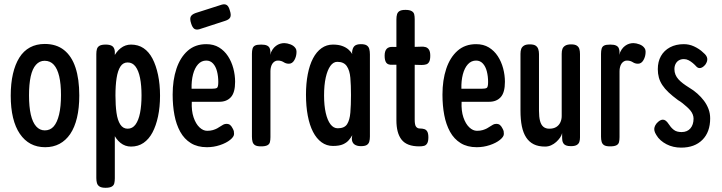

<svg xmlns="http://www.w3.org/2000/svg" viewBox="-20 -686 3435 913"><path d="M195 14Q156 14 126 -2Q96 -18 74.5 -49.5Q53 -81 42 -126.5Q31 -172 31 -231Q31 -289 41.5 -334.5Q52 -380 72 -412Q92 -444 122.5 -460.5Q153 -477 193 -477Q248 -477 284.5 -448Q321 -419 339 -364.5Q357 -310 357 -232Q357 -172 346 -126Q335 -80 314 -49Q293 -18 263 -2Q233 14 195 14ZM193 -66Q219 -66 235.5 -85Q252 -104 261 -141.5Q270 -179 270 -234Q270 -287 261.5 -323Q253 -359 236 -378Q219 -397 192 -397Q168 -397 151 -378Q134 -359 126 -322.5Q118 -286 118 -233Q118 -178 126.5 -141Q135 -104 152 -85Q169 -66 193 -66Z M603 11Q575 11 553 -6.5Q531 -24 516.5 -56.5Q502 -89 494 -133.5Q486 -178 486 -232Q486 -287 494 -331.5Q502 -376 517 -408Q532 -440 554 -457Q576 -474 603 -474Q637 -474 662.5 -457Q688 -440 705 -407.5Q722 -375 731.5 -330Q741 -285 741 -231Q741 -177 731.5 -132.5Q722 -88 705 -56Q688 -24 662.5 -6.5Q637 11 603 11ZM482 207Q463 207 453.5 201Q444 195 441 184.5Q438 174 438 161V-429Q438 -443 441 -453Q444 -463 453.5 -468.5Q463 -474 483 -474Q503 -474 513.5 -467Q524 -460 526 -442V162Q526 175 523.5 185.5Q521 196 511 201.5Q501 207 482 207ZM587 -74Q610 -74 624.5 -94Q639 -114 646 -149.5Q653 -185 653 -232Q653 -280 646 -315Q639 -350 624.5 -369.5Q610 -389 587 -389Q565 -389 552.5 -369.5Q540 -350 534.5 -315Q529 -280 529 -232Q529 -185 534 -149.5Q539 -114 552 -94Q565 -74 587 -74Z M964 14Q919 14 887.5 -5.5Q856 -25 837 -59.5Q818 -94 809.5 -139Q801 -184 801 -236Q801 -305 819 -359Q837 -413 872.5 -444.5Q908 -476 961 -476Q996 -476 1021.5 -460.5Q1047 -445 1064 -419Q1081 -393 1089.5 -361Q1098 -329 1098 -297Q1098 -246 1078 -224Q1058 -202 1023 -202H892Q890 -159 900.5 -128Q911 -97 928.5 -80.5Q946 -64 965 -64Q981 -64 992.5 -67.5Q1004 -71 1012.5 -75.5Q1021 -80 1028 -85Q1035 -90 1042 -93.5Q1049 -97 1057 -97Q1068 -97 1074.5 -91.5Q1081 -86 1086 -76Q1091 -67 1092 -62Q1093 -57 1093 -49Q1093 -36 1074.5 -21Q1056 -6 1026 4Q996 14 964 14ZM891 -264H987Q1005 -264 1011.5 -268Q1018 -272 1018 -296Q1018 -323 1012 -346.5Q1006 -370 993 -384Q980 -398 961 -398Q938 -398 922 -380.5Q906 -363 898 -332.5Q890 -302 891 -264ZM928 -547Q913 -543 904 -549Q895 -555 889 -574Q882 -595 886.5 -606Q891 -617 910 -624L1035 -664Q1050 -668 1059 -661.5Q1068 -655 1073 -636Q1080 -615 1075 -604Q1070 -593 1051 -587Z M1221 10Q1202 10 1193 4.5Q1184 -1 1181 -11.5Q1178 -22 1178 -36V-430Q1178 -445 1181 -455Q1184 -465 1193 -469.5Q1202 -474 1222 -474Q1240 -474 1249.5 -469.5Q1259 -465 1262.5 -456.5Q1266 -448 1266 -437L1264 -425Q1269 -440 1276 -450.5Q1283 -461 1292.5 -468Q1302 -475 1312 -478Q1322 -481 1332 -481Q1338 -481 1345.5 -479.5Q1353 -478 1361 -475Q1369 -472 1375 -467.5Q1381 -463 1385.5 -456.5Q1390 -450 1390 -440Q1390 -418 1380 -400.5Q1370 -383 1354 -383Q1346 -383 1340 -385Q1334 -387 1329.5 -390Q1325 -393 1318 -395.5Q1311 -398 1301 -398Q1293 -398 1286.5 -394Q1280 -390 1275.5 -383.5Q1271 -377 1268.5 -367.5Q1266 -358 1266 -348V-34Q1266 -20 1263.5 -10Q1261 0 1251 5Q1241 10 1221 10Z M1696 9Q1676 9 1664.5 0Q1653 -9 1653 -28L1655 -43Q1649 -32 1639 -20Q1629 -8 1611.5 0Q1594 8 1563 8Q1533 8 1509 -9.5Q1485 -27 1468.5 -59Q1452 -91 1443.5 -136Q1435 -181 1435 -236Q1435 -289 1443.5 -333Q1452 -377 1468.5 -408.5Q1485 -440 1509 -457Q1533 -474 1563 -474Q1589 -474 1607 -467.5Q1625 -461 1637 -450.5Q1649 -440 1655 -429L1654 -437Q1656 -458 1665.5 -467Q1675 -476 1696 -476Q1715 -476 1724 -470Q1733 -464 1736 -453Q1739 -442 1739 -427V-37Q1739 -23 1736 -12.5Q1733 -2 1724 3.5Q1715 9 1696 9ZM1586 -76Q1618 -76 1630.5 -95.5Q1643 -115 1646 -150.5Q1649 -186 1649 -234Q1649 -281 1646 -316Q1643 -351 1629 -371.5Q1615 -392 1584 -392Q1565 -392 1551 -372.5Q1537 -353 1529 -317.5Q1521 -282 1521 -232Q1521 -184 1529 -149Q1537 -114 1551.5 -95Q1566 -76 1586 -76Z M1974 10Q1944 10 1923 2Q1902 -6 1889.5 -22Q1877 -38 1871 -61Q1865 -84 1865 -114V-594Q1865 -608 1868 -618Q1871 -628 1880 -633.5Q1889 -639 1908 -639Q1927 -639 1937 -633.5Q1947 -628 1949.5 -618.5Q1952 -609 1952 -595V-117Q1952 -105 1953.5 -96.5Q1955 -88 1958.5 -83.5Q1962 -79 1966.5 -77Q1971 -75 1976 -75Q1989 -75 1998 -72Q2007 -69 2012 -60Q2017 -51 2017 -33Q2017 -14 2011.5 -4.5Q2006 5 1996.5 7.5Q1987 10 1974 10ZM1848 -463 1911 -462 1981 -464Q1994 -465 2004 -462Q2014 -459 2020 -449.5Q2026 -440 2026 -421Q2026 -402 2021 -392.5Q2016 -383 2007 -380Q1998 -377 1984 -377L1911 -379L1845 -378Q1825 -377 1817 -387.5Q1809 -398 1809 -421Q1809 -443 1818.5 -453.5Q1828 -464 1848 -463Z M2247 14Q2202 14 2170.5 -5.5Q2139 -25 2120 -59.5Q2101 -94 2092.5 -139Q2084 -184 2084 -236Q2084 -305 2102 -359Q2120 -413 2155.5 -444.5Q2191 -476 2244 -476Q2279 -476 2304.5 -460.5Q2330 -445 2347 -419Q2364 -393 2372.5 -361Q2381 -329 2381 -297Q2381 -246 2361 -224Q2341 -202 2306 -202H2175Q2173 -159 2183.5 -128Q2194 -97 2211.5 -80.5Q2229 -64 2248 -64Q2264 -64 2275.5 -67.5Q2287 -71 2295.5 -75.5Q2304 -80 2311 -85Q2318 -90 2325 -93.5Q2332 -97 2340 -97Q2351 -97 2357.5 -91.5Q2364 -86 2369 -76Q2374 -67 2375 -62Q2376 -57 2376 -49Q2376 -36 2357.5 -21Q2339 -6 2309 4Q2279 14 2247 14ZM2174 -264H2270Q2288 -264 2294.5 -268Q2301 -272 2301 -296Q2301 -323 2295 -346.5Q2289 -370 2276 -384Q2263 -398 2244 -398Q2221 -398 2205 -380.5Q2189 -363 2181 -332.5Q2173 -302 2174 -264Z M2572 11Q2540 11 2518 0Q2496 -11 2482 -32.5Q2468 -54 2461.5 -85.5Q2455 -117 2455 -160V-430Q2455 -444 2458.5 -453.5Q2462 -463 2471.5 -469Q2481 -475 2499 -475Q2518 -475 2527 -469Q2536 -463 2539.5 -452.5Q2543 -442 2543 -429V-159Q2543 -130 2548 -111Q2553 -92 2564 -83Q2575 -74 2592 -74Q2612 -74 2625 -82Q2638 -90 2644.5 -104Q2651 -118 2651 -134V-430Q2651 -444 2654.5 -453.5Q2658 -463 2668 -469Q2678 -475 2696 -475Q2714 -475 2723 -469Q2732 -463 2735 -453Q2738 -443 2738 -429V-32Q2738 -21 2735 -11.5Q2732 -2 2722.5 3.5Q2713 9 2695 9Q2680 9 2671.5 5.5Q2663 2 2659 -4.5Q2655 -11 2654 -18Q2653 -25 2653 -30V-53Q2651 -43 2643.5 -32Q2636 -21 2625 -11Q2614 -1 2600.5 5Q2587 11 2572 11Z M2881 10Q2862 10 2853 4.5Q2844 -1 2841 -11.5Q2838 -22 2838 -36V-430Q2838 -445 2841 -455Q2844 -465 2853 -469.5Q2862 -474 2882 -474Q2900 -474 2909.5 -469.5Q2919 -465 2922.5 -456.5Q2926 -448 2926 -437L2924 -425Q2929 -440 2936 -450.5Q2943 -461 2952.5 -468Q2962 -475 2972 -478Q2982 -481 2992 -481Q2998 -481 3005.5 -479.5Q3013 -478 3021 -475Q3029 -472 3035 -467.5Q3041 -463 3045.5 -456.5Q3050 -450 3050 -440Q3050 -418 3040 -400.5Q3030 -383 3014 -383Q3006 -383 3000 -385Q2994 -387 2989.5 -390Q2985 -393 2978 -395.5Q2971 -398 2961 -398Q2953 -398 2946.5 -394Q2940 -390 2935.5 -383.5Q2931 -377 2928.5 -367.5Q2926 -358 2926 -348V-34Q2926 -20 2923.5 -10Q2921 0 2911 5Q2901 10 2881 10Z M3219 16Q3200 16 3182.5 12Q3165 8 3149.5 0Q3134 -8 3121.5 -19Q3109 -30 3101 -44Q3094 -55 3092 -64Q3090 -73 3092.5 -81.5Q3095 -90 3102 -99Q3118 -117 3132 -117Q3146 -117 3159 -97Q3164 -89 3170 -82Q3176 -75 3183.5 -69Q3191 -63 3200.5 -60.5Q3210 -58 3221 -58Q3248 -58 3263 -75.5Q3278 -93 3278 -122Q3278 -132 3274 -142Q3270 -152 3263 -160.5Q3256 -169 3246.5 -177.5Q3237 -186 3226.5 -194.5Q3216 -203 3204 -210Q3177 -230 3159 -247Q3141 -264 3129.5 -281.5Q3118 -299 3113 -317.5Q3108 -336 3108 -357Q3108 -393 3123 -419.5Q3138 -446 3166 -461Q3194 -476 3232 -476Q3244 -476 3256 -473.5Q3268 -471 3280 -465.5Q3292 -460 3303.5 -452.5Q3315 -445 3325 -435Q3341 -422 3343 -408.5Q3345 -395 3335 -380Q3324 -366 3312.5 -363Q3301 -360 3292 -369Q3284 -378 3274.5 -386Q3265 -394 3254.5 -399.5Q3244 -405 3232 -405Q3219 -405 3209 -399.5Q3199 -394 3193 -383Q3187 -372 3187 -357Q3187 -343 3192 -331Q3197 -319 3206 -309Q3215 -299 3227.5 -289.5Q3240 -280 3256 -270Q3278 -257 3296 -241Q3314 -225 3327.5 -207Q3341 -189 3349 -168Q3357 -147 3357 -123Q3357 -58 3320 -21Q3283 16 3219 16Z"/></svg>

Font: Fredoka Condensed
Style: Regular
Weight: 400
Width: 3
Designer: Ben Nathan
Foundry: Milena B. Brandão, Ben Nathan
Version: Version 2.001